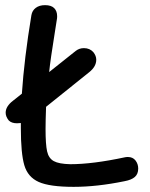

<svg xmlns="http://www.w3.org/2000/svg" viewBox="-20 -724 584 746"><path d="M477 -114Q496 -114 506.5 -100.5Q517 -87 517 -69Q517 -48 504 -36.5Q491 -25 464 -20Q357 2 266 2Q173 2 130.5 -17Q88 -36 74.5 -82Q61 -128 61 -226V-246L46 -245Q25 -245 14 -256Q2 -271 2 -286Q2 -311 31 -333L65 -360Q74 -496 102 -665Q105 -683 119 -693.5Q133 -704 155 -704Q179 -704 190.5 -692.5Q202 -681 202 -661Q202 -653 201 -649L193 -598Q176 -493 171 -444L274 -526Q288 -537 306 -537Q329 -537 343 -521Q354 -507 354 -492Q354 -465 326 -443L159 -309Q157 -255 157 -223Q157 -163 163 -136Q169 -109 189 -98Q209 -87 253 -86Q340 -86 466 -113Q470 -114 477 -114Z"/></svg>

Font: Mali Medium
Style: Regular
Weight: 500
Version: Version 1.000; ttfautohint (v1.6)